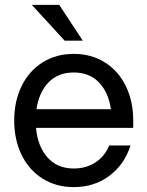

<svg xmlns="http://www.w3.org/2000/svg" viewBox="-20 -752 602 784"><path d="M38 -260Q38 -338 68 -400Q98 -462 153.5 -497Q209 -532 281 -532Q353 -532 408.5 -497Q464 -462 494 -400Q524 -338 524 -260V-230H127Q134 -154 174 -109Q214 -64 281 -64Q332 -64 370 -89Q408 -114 426 -158H513Q488 -80 426.5 -34Q365 12 281 12Q209 12 153.5 -23Q98 -58 68 -120Q38 -182 38 -260ZM433 -306Q423 -375 384 -415.5Q345 -456 281 -456Q217 -456 178 -415.5Q139 -375 129 -306ZM244 -586 110 -732H222L318 -586Z"/></svg>

Font: Aspekta 400
Style: Regular
Weight: 400
Designer: Ivo Dolenc
Version: Version 2.000